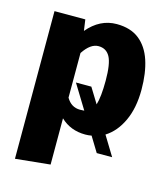

<svg xmlns="http://www.w3.org/2000/svg" viewBox="-115 -639 821 951"><g transform="rotate(15 296.0 -163.5)"><path d="M51 224V-533H209L217 -476Q280 -551 366 -551Q437 -551 481.5 -516Q526 -481 547 -417.5Q568 -354 568 -268Q568 -175 537 -108Q506 -41 453 -8L514 92H435L388 15Q373 18 356 18Q280 18 229 -31V206ZM299 -94 321 -95 245 -219H324L372 -141Q385 -183 385 -266Q385 -353 366 -387.5Q347 -422 307 -422Q266 -422 229 -366V-137Q254 -94 299 -94Z"/></g></svg>

Font: Trujillo ExtraBold
Style: Regular
Weight: 800
Designer: Fira Sans original fonts by bBox Type GmbH, Carrois Corporate GbR, & Edenspiekermann AG / Changes by Cristiano Sobral
Foundry: Fira Sans original fonts by bBox Type GmbH, Carrois Corporate GbR, & Edenspiekermann AG / Changes by Cristiano Sobral
Version: Version 4.301;July 28, 2020;FontCreator 13.0.0.2655 64-bit